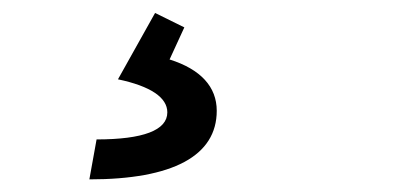

<svg xmlns="http://www.w3.org/2000/svg" viewBox="-20 -44 626 298"><path d="M118.7 234.4C248.5 234.4 316.4 197.8 316.4 127.9C316.4 90.8 291.5 63.5 243.2 48.3L266.1 -1.5L220.7 -23.9L163.1 79.1C213.9 89.8 239.7 107.4 239.7 130.4C239.7 158.2 202.1 172.4 129.9 172.4Z"/></svg>

Font: Cascadia Mono NF SemiLight
Style: Italic
Weight: 350
Italic angle: -10°
Monospace: yes
Designer: Aaron Bell
Foundry: Saja Typeworks
Version: Version 2404.023